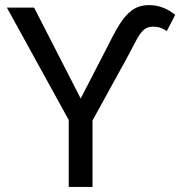

<svg xmlns="http://www.w3.org/2000/svg" viewBox="-20 -741 714 761"><path d="M265.1 -283.2 401.9 -548.3Q428.7 -603 452.1 -641.6Q475.6 -680.2 503.2 -700.4Q530.8 -720.7 570.8 -720.7Q601.1 -720.7 627.7 -710Q654.3 -699.2 674.3 -682.1L641.1 -617.7Q630.9 -625 617.7 -630.1Q604.5 -635.3 585.9 -635.3Q563.5 -635.3 548.8 -621.8Q534.2 -608.4 519.5 -580.1Q504.9 -551.8 481.4 -508.3L337.9 -247.6H279.8ZM115.2 -710.9 335 -281.7 316.4 -247.6H262.2L7.3 -710.9ZM346.7 -330.1V0H252.4V-330.1Z"/></svg>

Font: RobotoDEMO
Style: Regular
Weight: 400
Designer: Christian Robertson
Foundry: Google
Version: Version 2.136